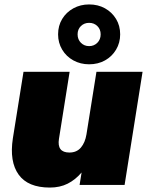

<svg xmlns="http://www.w3.org/2000/svg" viewBox="-20 -834 670 866"><path d="M205 12Q106 12 64 -46.5Q22 -105 38 -210L86 -510H294L246 -208Q236 -146 293 -146Q326 -146 345 -168.5Q364 -191 370 -228L415 -510H623L542 0H339L348 -56Q320 -23 285 -5.5Q250 12 205 12ZM382 -544Q343 -544 311 -561.5Q279 -579 260.5 -610Q242 -641 242 -679Q242 -718 260.5 -748.5Q279 -779 311 -796.5Q343 -814 382 -814Q422 -814 453.5 -796.5Q485 -779 503.5 -748.5Q522 -718 522 -679Q522 -641 503.5 -610Q485 -579 453.5 -561.5Q422 -544 382 -544ZM382 -626Q404 -626 419 -641Q434 -656 434 -679Q434 -702 419 -716.5Q404 -731 382 -731Q360 -731 345 -716.5Q330 -702 330 -679Q330 -656 345 -641Q360 -626 382 -626Z"/></svg>

Font: Mulish ExtraBlack
Style: Italic
Weight: 1000
Italic angle: -9°
Designer: Vernon Adams
Foundry: Vernon Adams
Version: Version 3.603; ttfautohint (v1.8.3)